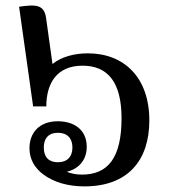

<svg xmlns="http://www.w3.org/2000/svg" viewBox="-20 -656 614 684"><path d="M293 -466C248 -466 200 -455 167 -428L144 -593C137 -639 109 -641 48 -632L98 -277H145C145 -360 183 -422 274 -422C364 -422 413 -363 413 -235C413 -94 365 -34 272 -34C250 -34 233 -38 218 -44C256 -53 289 -82 289 -133C289 -197 240 -224 186 -224C120 -224 85 -183 85 -128C85 -88 104 -57 135 -34C172 -7 221 8 281 8C434 8 512 -83 512 -227C512 -380 422 -466 293 -466ZM136 -131C136 -164 154 -183 186 -183C219 -183 238 -164 238 -131C238 -97 219 -78 186 -78C154 -78 136 -96 136 -131Z"/></svg>

Font: Noto Serif Thai Medium
Style: Regular
Weight: 500
Designer: Monotype Design Team
Foundry: Monotype Imaging Inc.
Version: Version 1.901;PS 001.901;hotconv 1.0.88;makeotf.lib2.5.64775